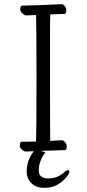

<svg xmlns="http://www.w3.org/2000/svg" viewBox="-20 -726 415 921"><path d="M192 175Q154 175 131 153Q108 131 108 97Q108 62 121 34Q134 6 150 -8L198 4Q166 46 166 92Q166 130 212 130Q255 130 289 100Q299 90 308 90Q313 90 313 96Q313 106 297.5 125Q282 144 256.5 159.5Q231 175 192 175ZM104 1Q96 1 86 -7.5Q76 -16 75 -27Q75 -46 85 -46Q124 -46 153 -47Q155 -90 155 -348Q155 -603 153 -654Q118 -652 106 -652Q98 -652 88 -661Q78 -670 77 -680Q77 -699 87 -699Q181 -701 275 -706Q282 -706 290 -697.5Q298 -689 298 -676Q298 -659 289 -659L221 -657L220 -595V-313Q220 -81 221 -50Q259 -53 277 -53Q284 -53 292 -44.5Q300 -36 300 -23Q300 -6 291 -6Q130 -1 104 1Z"/></svg>

Font: ToneOZ-Pinyin-WenKai-Light
Style: Light
Weight: 300
Designer: Fontworks Inc.
Foundry: ToneOZ
Version: Version 0.240331